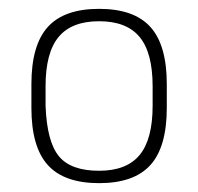

<svg xmlns="http://www.w3.org/2000/svg" viewBox="-20 -404 448 434"><path d="M51 -214V-160Q51 -72 88 -31Q125 10 204 10Q283 10 320 -31Q357 -72 357 -160V-214Q357 -302 320 -343Q283 -384 204 -384Q125 -384 88 -343Q51 -302 51 -214ZM325 -209V-165Q325 -89 295.5 -53.5Q266 -18 204 -18Q140 -18 113 -51Q86 -84 83 -165V-209Q83 -285 112.5 -320.5Q142 -356 204 -356Q266 -356 295.5 -320.5Q325 -285 325 -209Z"/></svg>

Font: Beiruti ExtraLight
Style: Regular
Weight: 250
Designer: Arlette Boutros
Foundry: Boutros
Version: Version 1.41